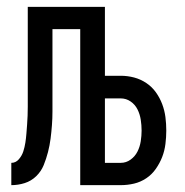

<svg xmlns="http://www.w3.org/2000/svg" viewBox="-20 -540 540 560"><path d="M13 0V-65Q26 -65 35 -75.5Q44 -86 48 -98.5Q52 -111 54 -124Q56 -137 57 -150Q58 -163 59 -176Q60 -189 60.5 -202.5Q61 -216 61 -229Q61 -242 61 -255V-520H286V-319H332Q352 -319 371 -314Q390 -309 406.5 -298Q423 -287 434.5 -271Q446 -255 453 -236.5Q460 -218 462.5 -198.5Q465 -179 465 -159Q465 -140 462.5 -120Q460 -100 453 -82Q446 -64 434.5 -47.5Q423 -31 406.5 -20Q390 -9 371 -4.5Q352 0 332 0H214V-455H133V-254Q133 -234 133 -214.5Q133 -195 131.5 -175Q130 -155 127.5 -135.5Q125 -116 120 -96.5Q115 -77 107.5 -58.5Q100 -40 85.5 -26Q71 -12 52 -6Q33 0 13 0ZM286 -65H332Q348 -65 361 -74.5Q374 -84 381 -98Q388 -112 390.5 -128Q393 -144 393 -159Q393 -175 390.5 -191Q388 -207 381 -221Q374 -235 361 -244Q348 -253 332 -253H286Z"/></svg>

Font: Iosevka
Style: Regular
Weight: 400
Monospace: yes
Designer: Belleve Invis
Foundry: Belleve Invis
Version: Version 33.2.3; ttfautohint (v1.8.4)